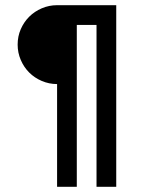

<svg xmlns="http://www.w3.org/2000/svg" viewBox="-20 -720 560 740"><path d="M276 0H200V-396Q169 -396 141 -408Q113 -420 92.5 -440.5Q72 -461 60 -489Q48 -517 48 -548Q48 -580 60 -607.5Q72 -635 92.5 -655.5Q113 -676 141 -688Q169 -700 200 -700H428V0H352V-624H276Z"/></svg>

Font: Afrihost Sans
Style: Regular
Weight: 400
Designer: Afrihost SP Pty Ltd
Version: Version 1.000